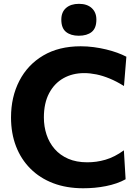

<svg xmlns="http://www.w3.org/2000/svg" viewBox="-20 -969 724 1002"><path d="M414 13.5Q327 13.5 257.5 -13Q188 -39.5 138.8 -88.8Q89.5 -138 63.5 -205.8Q37.5 -273.5 37.5 -356Q37.5 -463 81 -547.2Q124.5 -631.5 206 -679.5Q287.5 -727.5 401 -727.5Q435.5 -727.5 469.2 -723Q503 -718.5 534 -711Q565 -703.5 591.8 -693.8Q618.5 -684 639.5 -673L627 -520Q588 -544.5 552 -559.2Q516 -574 482.8 -580.8Q449.5 -587.5 419.5 -587.5Q358.5 -587.5 311 -560.8Q263.5 -534 236.2 -482.2Q209 -430.5 209 -356Q209 -308.5 223 -266.2Q237 -224 265.2 -191.5Q293.5 -159 336 -140.5Q378.5 -122 435.5 -122Q459 -122 482.8 -125.2Q506.5 -128.5 530.5 -135.5Q554.5 -142.5 578.5 -154.8Q602.5 -167 626.5 -184.5L635.5 -33.5Q614 -21.5 588 -12.5Q562 -3.5 533.2 2.2Q504.5 8 474.2 10.8Q444 13.5 414 13.5ZM391 -782.5Q349.5 -782.5 324.8 -802.2Q300 -822 300 -866.5Q300 -906 324.8 -927.5Q349.5 -949 392 -949Q434.5 -949 458.8 -926.8Q483 -904.5 483 -866.5Q483 -822 458.5 -802.2Q434 -782.5 391 -782.5Z"/></svg>

Font: Commissioner Thin
Style: Bold
Weight: 700
Version: Version 1.001;gftools[0.9.23]